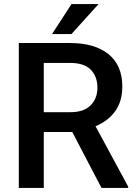

<svg xmlns="http://www.w3.org/2000/svg" viewBox="-20 -922 669 942"><path d="M478 0 334.5 -274.4H194.8V0H72.3V-710.9H323.7Q444.8 -710.9 512.5 -656.2Q580.1 -601.6 580.1 -497.1Q580.1 -424.8 544.9 -376.2Q509.8 -327.6 448.7 -302.7L608.9 -6.3V0ZM323.7 -613.3H194.8V-371.6H325.7Q391.6 -371.6 424.8 -405.5Q458 -439.5 458 -491.2Q458 -546.9 425.3 -580.1Q392.6 -613.3 323.7 -613.3ZM235.4 -754.9 330.6 -901.9H463.4L330.6 -754.9Z"/></svg>

Font: Vazirmatn RD Medium
Style: Regular
Weight: 500
Designer: Saber Rastikerdar
Foundry: Saber Rastikerdar
Version: Version 33.003